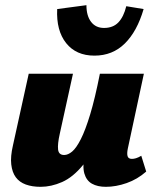

<svg xmlns="http://www.w3.org/2000/svg" viewBox="-20 -712 604 742"><path d="M137 10Q104 10 79.5 1Q55 -8 41 -27Q27 -46 23.5 -76.5Q20 -107 30 -150L91 -427H262L211 -195Q202 -155 204.5 -134Q207 -113 228 -113Q243 -113 259 -126.5Q275 -140 292.5 -174.5Q310 -209 328.5 -270Q347 -331 366 -427H434Q408 -293 374 -207.5Q340 -122 301 -74.5Q262 -27 220 -8.5Q178 10 137 10ZM389 10Q357 10 335.5 -2Q314 -14 306 -41.5Q298 -69 308 -117L371 -427H536L474 -138Q470 -119 473 -108.5Q476 -98 490 -98Q497 -98 505.5 -100.5Q514 -103 526 -110L545 -49Q511 -19 469.5 -4.5Q428 10 389 10ZM345 -497Q274 -497 235.5 -545.5Q197 -594 201 -677L314 -692Q314 -651 332 -627.5Q350 -604 382 -604Q417 -604 437.5 -625.5Q458 -647 468 -688L535 -677Q510 -591 462.5 -544Q415 -497 345 -497Z"/></svg>

Font: Ysabeau Infant Black
Style: Italic
Weight: 900
Italic angle: -12°
Designer: Christian Thalmann (Catharsis Fonts)
Version: Version 2.001;gftools[0.9.30]; featfreeze: ss01,ss02,lnum